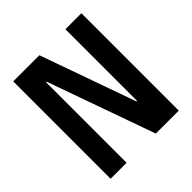

<svg xmlns="http://www.w3.org/2000/svg" viewBox="-188 -838 976 976"><g transform="rotate(-45 300.0 -350.0)"><path d="M430 -700H545V0H380L174 -579H170V0H55V-700H243L426 -185H430Z"/></g></svg>

Font: CommitMonoV143 ExtLt
Style: Regular
Weight: 200
Monospace: yes
Designer: Eigil Nikolajsen
Foundry: Eigil Nikolajsen
Version: Version 1.143